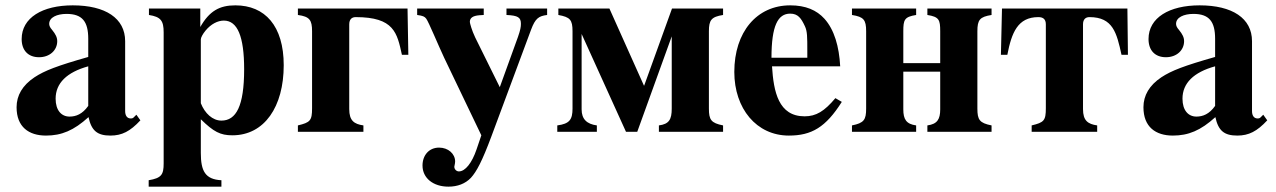

<svg xmlns="http://www.w3.org/2000/svg" viewBox="-20 -493 4771 718"><path d="M310 -97C288 -66 264 -57 240 -57C210 -57 188 -80 188 -124C188 -182 230 -223 310 -245ZM490 -64 480 -54C477 -51 474 -50 469 -50C455 -50 448 -61 448 -78V-339C448 -425 374 -473 252 -473C139 -473 61 -427 61 -347C61 -305 85 -279 126 -279C166 -279 194 -305 194 -339C194 -353 188 -365 175 -381C166 -391 164 -398 164 -404C164 -428 193 -441 229 -441C288 -441 310 -412 310 -348V-280C194 -247 147 -229 109 -204C64 -174 42 -136 42 -92C42 -18 88 14 152 14C210 14 256 -5 311 -55C322 -4 344 14 393 14C436 14 467 -2 505 -43Z M731 -346C731 -352 738 -366 749 -379C769 -403 794 -416 817 -416C868 -416 893 -357 893 -234C893 -96 863 -42 808 -42C775 -42 746 -69 731 -107ZM729 -461H537V-437C581 -430 592 -416 592 -372V118C592 160 584 173 536 181V205H808V181C747 178 731 146 731 79V-47C779 0 804 13 849 13C969 13 1041 -94 1041 -249C1041 -396 971 -473 860 -473C801 -473 763 -452 729 -392Z M1286 -402C1286 -421 1296 -429 1310 -429C1454 -429 1465 -370 1483 -288H1507L1504 -461H1094V-437C1138 -431 1147 -418 1147 -376V-88C1147 -42 1140 -35 1094 -24V0H1339V-24C1304 -29 1286 -42 1286 -85Z M2026 -461H1874V-437C1917 -435 1928 -428 1928 -404C1928 -392 1926 -381 1917 -355L1849 -167L1757 -353C1744 -380 1737 -407 1737 -411C1737 -426 1748 -434 1773 -436L1789 -437V-461H1540V-437C1562 -434 1568 -431 1574 -423C1583 -411 1618 -326 1641 -277L1780 13L1762 66C1745 116 1720 148 1696 148C1687 148 1679 140 1679 131C1679 131 1679 128 1680 125C1681 120 1682 115 1682 111C1682 82 1656 59 1622 59C1584 59 1560 88 1560 126C1560 173 1600 205 1657 205C1691 205 1720 194 1741 172C1762 149 1783 110 1818 16L1966 -382C1982 -425 1995 -433 2026 -437Z M2444 0H2684V-24C2639 -33 2631 -45 2631 -87V-376C2631 -418 2640 -430 2684 -437V-461H2493L2389 -173H2388L2259 -461H2068V-437C2112 -429 2121 -419 2121 -376V-87C2121 -46 2110 -30 2064 -24V0H2212V-24C2175 -29 2155 -47 2155 -84V-366L2321 0H2363L2492 -357V-87C2492 -46 2482 -29 2444 -24Z M2865 -277C2865 -397 2889 -442 2935 -442C2964 -442 2976 -425 2990 -395C2999 -376 2999 -355 2999 -303V-277ZM3104 -126C3063 -77 3032 -58 2989 -58C2891 -58 2873 -150 2867 -245H3122C3118 -319 3100 -382 3063 -423C3034 -455 2993 -473 2935 -473C2810 -473 2726 -373 2726 -224C2726 -87 2809 14 2930 14C3015 14 3068 -17 3128 -112Z M3496 -84C3496 -47 3485 -29 3448 -24V0H3688V-24C3643 -33 3635 -45 3635 -87V-376C3635 -419 3644 -430 3688 -437V-461H3448V-437C3492 -430 3496 -419 3496 -376V-257H3358V-376C3358 -419 3362 -430 3406 -437V-461H3166V-437C3210 -430 3219 -419 3219 -376V-87C3219 -45 3211 -33 3166 -24V0H3406V-24C3369 -29 3358 -47 3358 -84V-225H3496Z M4030 -402C4030 -421 4040 -429 4054 -429C4142 -429 4156 -370 4174 -288H4198L4196 -461H3727L3723 -288H3747C3763 -371 3786 -429 3863 -429C3880 -429 3891 -422 3891 -402V-88C3891 -42 3884 -35 3838 -24V0H4083V-24C4048 -29 4030 -42 4030 -85Z M4524 -97C4502 -66 4478 -57 4454 -57C4424 -57 4402 -80 4402 -124C4402 -182 4444 -223 4524 -245ZM4704 -64 4694 -54C4691 -51 4688 -50 4683 -50C4669 -50 4662 -61 4662 -78V-339C4662 -425 4588 -473 4466 -473C4353 -473 4275 -427 4275 -347C4275 -305 4299 -279 4340 -279C4380 -279 4408 -305 4408 -339C4408 -353 4402 -365 4389 -381C4380 -391 4378 -398 4378 -404C4378 -428 4407 -441 4443 -441C4502 -441 4524 -412 4524 -348V-280C4408 -247 4361 -229 4323 -204C4278 -174 4256 -136 4256 -92C4256 -18 4302 14 4366 14C4424 14 4470 -5 4525 -55C4536 -4 4558 14 4607 14C4650 14 4681 -2 4719 -43Z"/></svg>

Font: XITS Math
Style: Bold
Weight: 700
Designer: MicroPress Inc., with final additions and corrections provided by Coen Hoffman, Elsevier (retired)
Version: Version 1.302